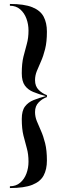

<svg xmlns="http://www.w3.org/2000/svg" viewBox="-20 -800 312 970"><path d="M30 -780Q102.5 -780 143.2 -763.5Q184 -747 200.5 -715.8Q217 -684.5 217 -640Q217 -588.5 208 -552.5Q199 -516.5 187 -489.8Q175 -463 166 -440.8Q157 -418.5 157 -395Q157 -364 175.8 -345.5Q194.5 -327 217 -319.5V-309.5Q194.5 -302 175.8 -283.2Q157 -264.5 157 -234Q157 -210.5 166 -188.2Q175 -166 187 -139.2Q199 -112.5 208 -76.5Q217 -40.5 217 11Q217 55.5 200.5 86.5Q184 117.5 143.2 133.8Q102.5 150 30 150V141Q61 141 82 123Q103 105 113.5 76.8Q124 48.5 124 17Q124 -21 115.5 -51Q107 -81 98.5 -115Q90 -149 90 -199Q90 -240.5 106.2 -262Q122.5 -283.5 150 -294.5Q177.5 -305.5 211.5 -314.5Q176 -324 148.5 -335.2Q121 -346.5 105.5 -368Q90 -389.5 90 -430Q90 -480 98.5 -514Q107 -548 115.5 -578Q124 -608 124 -646Q124 -677.5 113.5 -706Q103 -734.5 82 -752.8Q61 -771 30 -771Z"/></svg>

Font: Bodoni* 24pt
Style: Regular
Weight: 400
Version: Version 2.3